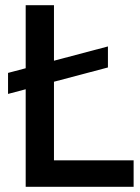

<svg xmlns="http://www.w3.org/2000/svg" viewBox="-20 -720 541 740"><path d="M495 -102V0H79V-376L11 -358V-439L79 -457V-700H188V-486L396 -541V-460L188 -405V-102Z"/></svg>

Font: Cabin Medium
Style: Regular
Weight: 500
Designer: Pablo Impallari
Foundry: Pablo Impallari. http://www.impallari.com Igino Marini. http://www.ikern.com
Version: Version 2.001